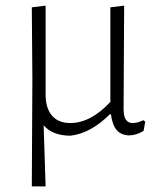

<svg xmlns="http://www.w3.org/2000/svg" viewBox="-20 -477 570 682"><path d="M93 185 95 -195 93 -451 142 -457V-141Q142 -93 164.5 -66.5Q187 -40 230 -40Q302 -40 372 -115V-451L421 -457L419 -89Q419 -40 451 -40Q469 -40 489 -50L496 -45L490 -12Q466 3 439 4Q410 3 394.5 -15Q379 -33 374 -71H370Q302 -3 230 5Q167 5 135 -32L142 185Z"/></svg>

Font: Alegreya Sans Light
Style: Regular
Weight: 300
Designer: Juan Pablo del Peral
Foundry: Huerta Tipografica
Version: Version 2.007